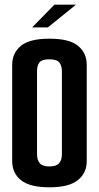

<svg xmlns="http://www.w3.org/2000/svg" viewBox="-20 -793 422 819"><path d="M191 6Q108 6 70 -24Q32 -54 32 -106V-517Q32 -566 68.5 -597Q105 -628 191 -628Q277 -628 313.5 -597Q350 -566 350 -517V-106Q350 -55 312 -24.5Q274 6 191 6ZM191 -83Q220 -83 232 -96.5Q244 -110 244 -135V-489Q244 -513 233 -526.5Q222 -540 190 -540Q159 -540 148.5 -527Q138 -514 138 -490V-135Q138 -110 150 -96.5Q162 -83 191 -83ZM117 -676 212 -773H304L184 -676Z"/></svg>

Font: Smooch Sans Thin
Style: Bold
Weight: 700
Version: Version 1.010